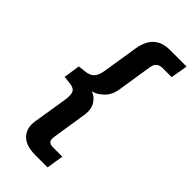

<svg xmlns="http://www.w3.org/2000/svg" viewBox="-275 -763 1002 1002"><g transform="rotate(45 226.0 -262.5)"><path d="M221 180Q150 180 118.5 146Q87 112 95 59L126 -135Q132 -175 122.5 -192.5Q113 -210 76 -213L40 -217L54 -308L91 -312Q127 -315 143.5 -332.5Q160 -350 166 -389L197 -584Q207 -646 240.5 -675.5Q274 -705 328 -705H452L436 -611H369Q350 -611 336.5 -601.5Q323 -592 319 -567L289 -375Q282 -327 252.5 -298.5Q223 -270 193 -264Q221 -256 240.5 -226.5Q260 -197 253 -150L223 42Q219 67 228 76.5Q237 86 257 86H326L311 180Z"/></g></svg>

Font: Nunito Sans
Style: Bold Italic
Weight: 700
Italic angle: -9°
Designer: Vernon Adams
Foundry: Vernon Adams
Version: Version 3.006; ttfautohint (v1.8.3)